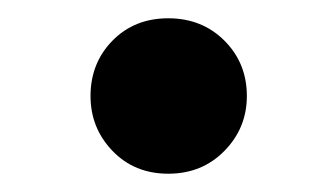

<svg xmlns="http://www.w3.org/2000/svg" viewBox="-20 -477 345 210"><path d="M164 -287Q127 -287 103 -312Q79 -337 79 -372Q79 -408 103 -432.5Q127 -457 164 -457Q201 -457 225.5 -432.5Q250 -408 250 -372Q250 -337 225.5 -312Q201 -287 164 -287Z"/></svg>

Font: Be Vietnam Pro
Style: Bold
Weight: 700
Designer: Lam Bao, Tony Le, Vietanh Nguyen
Foundry: Yellow Type Foundry
Version: Version 1.002; ttfautohint (v1.8.3)